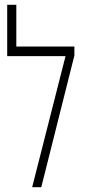

<svg xmlns="http://www.w3.org/2000/svg" viewBox="-20 -780 358 800"><path d="M48 -586V-760H10V-546H253L114 0H152L290 -549V-586Z"/></svg>

Font: Noto Sans Hebrew ExtraCondensed ExtraLight
Style: Regular
Weight: 200
Width: 2
Designer: Monotype Design Team
Foundry: Monotype Imaging Inc.
Version: Version 2.004